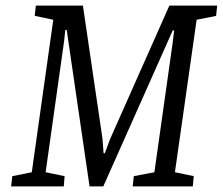

<svg xmlns="http://www.w3.org/2000/svg" viewBox="-20 -668 798 688"><path d="M20 0 24 -36.8 93.9 -50.8 170.9 -597.2 104.4 -611.2 108.5 -648H277.1L347.1 -172L351.2 -118.9H355.5L374.5 -169.7L586.9 -648H758.2L754.4 -611.2L684.6 -597.2L606.8 -50.8L674.2 -36.8L670.9 0H455.5L459.5 -36.8L533.2 -50.8L598 -509.7L604.1 -559.1H599L350.1 0H300.9L219 -560.6H214L209.7 -520.5L143.5 -50.8L211.5 -36.8L208.6 0Z"/></svg>

Font: Faustina Light
Style: Italic
Weight: 300
Italic angle: -8°
Designer: Alfonso Garcia
Foundry: http://www.omnibus-type.com
Version: Version 1.200